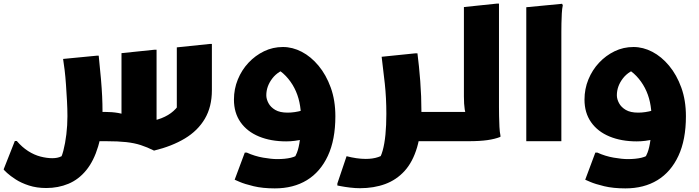

<svg xmlns="http://www.w3.org/2000/svg" viewBox="-59 -781 3867 1062"><path d="M487 0 422 -162H521Q561 -162 595.5 -156Q630 -150 662 -139L613 -72V-487L796 -506H807V-39L739 -108Q793 -111 833.5 -127Q874 -143 900.5 -167Q927 -191 939 -217L919 -105V-519L1102 -538H1113V-282Q1113 -190 1074 -124Q1035 -58 963.5 -15Q892 28 793 52Q755 33 719.5 21.5Q684 10 639 5Q594 0 527 0ZM34 -1Q63 33 96.5 54.5Q130 76 165 85Q200 94 230 94Q260 94 279.5 84Q299 74 308 75L265 115Q281 93 291.5 52.5Q302 12 308 -38Q314 -88 314 -138Q314 -178 311.5 -223Q309 -268 306 -312Q303 -356 298.5 -393.5Q294 -431 290 -455L476 -473H487Q495 -397 499.5 -343.5Q504 -290 506 -248Q508 -206 508 -166Q508 -52 484 28.5Q460 109 418 160.5Q376 212 319.5 235.5Q263 259 197 259Q144 259 101 245Q58 231 28 211.5Q-2 192 -19.5 176Q-37 160 -39 156L23 -1Z M1461 261Q1394 261 1344 249Q1294 237 1266.5 225Q1239 213 1239 213L1295 63H1306Q1350 83 1396.5 91Q1443 99 1474 99Q1518 99 1550 91.5Q1582 84 1609 61L1561 107Q1573 90 1583.5 63.5Q1594 37 1600 -8.5Q1606 -54 1606 -128Q1606 -174 1597 -216Q1588 -258 1569 -294.5Q1550 -331 1522 -360.5Q1494 -390 1455 -410L1543 -406Q1481 -391 1447.5 -347.5Q1414 -304 1414 -254Q1414 -233 1426 -210.5Q1438 -188 1463.5 -173Q1489 -158 1532 -158Q1551 -158 1571.5 -161Q1592 -164 1613 -170L1619 -11Q1595 -5 1571 -2Q1547 1 1524 1Q1439 1 1373.5 -26Q1308 -53 1271.5 -105Q1235 -157 1235 -230Q1235 -289 1256.5 -341.5Q1278 -394 1315.5 -434Q1353 -474 1401.5 -497.5Q1450 -521 1506 -521Q1559 -521 1610 -494.5Q1661 -468 1703 -417.5Q1745 -367 1770.5 -296.5Q1796 -226 1796 -138Q1796 -8 1754.5 81Q1713 170 1638.5 215.5Q1564 261 1461 261Z M2246 0V-162H2406V-20L2386 0ZM1858 83Q1885 90 1912 94Q1939 98 1964 98Q2003 98 2032.5 88Q2062 78 2073 69L2029 113Q2047 90 2057.5 52.5Q2068 15 2073 -36.5Q2078 -88 2078 -151Q2078 -239 2069.5 -318Q2061 -397 2052 -467L2238 -486H2250Q2259 -417 2265.5 -332.5Q2272 -248 2272 -165Q2272 -47 2248 34Q2224 115 2179 164.5Q2134 214 2071.5 237Q2009 260 1932 260Q1906 260 1877 256.5Q1848 253 1827.5 249Q1807 245 1807 245V234Z M2386 0V-142L2406 -162H2594L2530 -135Q2516 -146 2511.5 -175.5Q2507 -205 2507 -248V-742L2689 -761H2701V-189Q2701 -169 2701.5 -139Q2702 -109 2703.5 -79.5Q2705 -50 2709 -32V-24Q2679 -12 2637 -6Q2595 0 2532 0Z M2852 -741 3050 -760 3054 -752Q3050 -734 3048.5 -707Q3047 -680 3046.5 -652Q3046 -624 3046 -604V0H2852Z M3400 261Q3333 261 3283 249Q3233 237 3205.5 225Q3178 213 3178 213L3234 63H3245Q3289 83 3335.5 91Q3382 99 3413 99Q3457 99 3489 91.5Q3521 84 3548 61L3500 107Q3512 90 3522.5 63.5Q3533 37 3539 -8.5Q3545 -54 3545 -128Q3545 -174 3536 -216Q3527 -258 3508 -294.5Q3489 -331 3461 -360.5Q3433 -390 3394 -410L3482 -406Q3420 -391 3386.5 -347.5Q3353 -304 3353 -254Q3353 -233 3365 -210.5Q3377 -188 3402.5 -173Q3428 -158 3471 -158Q3490 -158 3510.5 -161Q3531 -164 3552 -170L3558 -11Q3534 -5 3510 -2Q3486 1 3463 1Q3378 1 3312.5 -26Q3247 -53 3210.5 -105Q3174 -157 3174 -230Q3174 -289 3195.5 -341.5Q3217 -394 3254.5 -434Q3292 -474 3340.5 -497.5Q3389 -521 3445 -521Q3498 -521 3549 -494.5Q3600 -468 3642 -417.5Q3684 -367 3709.5 -296.5Q3735 -226 3735 -138Q3735 -8 3693.5 81Q3652 170 3577.5 215.5Q3503 261 3400 261Z"/></svg>

Font: Kufam ExtraBold
Style: Regular
Weight: 800
Designer: Wael Morcos, Artur Schmal
Foundry: Original Type
Version: Version 1.300; ttfautohint (v1.8.3)